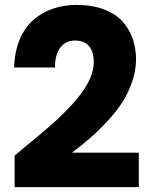

<svg xmlns="http://www.w3.org/2000/svg" viewBox="-20 -766 611 776"><path d="M39.1 -9.8V-137.2Q161.6 -238.3 194.8 -268.1Q313 -374.5 345.2 -451.2Q358.9 -484.4 358.9 -515.1Q358.9 -556.2 340.1 -579.1Q321.3 -602.1 283.2 -602.1Q245.1 -602.1 223.6 -573.5Q202.1 -544.9 202.1 -493.2H37.1Q39.1 -557.6 59.8 -606.9Q80.6 -656.2 115.7 -686.3Q150.9 -716.3 194.8 -731.2Q238.8 -746.1 290 -746.1Q350.6 -746.1 397.2 -729.2Q443.8 -712.4 472.4 -682.1Q501 -651.9 515.4 -612.3Q529.8 -572.8 529.8 -525.9Q529.8 -480 513.4 -433.6Q497.1 -387.2 472.7 -349.9Q448.2 -312.5 411.6 -273.4Q375 -234.4 343 -207Q311 -179.7 271 -148.9H541V-9.8Z"/></svg>

Font: SVN-Poppins
Style: Bold
Weight: 700
Designer: Ninad Kale (Devanagari), Jonny Pinhorn (Latin)
Foundry: Indian Type Foundry
Version: Version 3.200;PS 1.000;hotconv 16.6.54;makeotf.lib2.5.65590